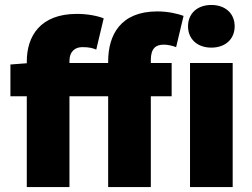

<svg xmlns="http://www.w3.org/2000/svg" viewBox="-20 -754 1016 774"><path d="M416 0H588V-366H672V-500H588V-512C588 -559 608 -574 640 -574C656 -574 674 -570 690 -564L720 -690C698 -698 660 -708 614 -708C466 -708 416 -613 416 -506V-500H260V-508C260 -548 284 -564 312 -564C340 -564 354 -560 368 -554L398 -680C376 -689 336 -698 290 -698C142 -698 88 -608 88 -506V-499L22 -494V-366H88V0H260V-366H416ZM746 0H918V-500H746ZM832 -562C888 -562 926 -596 926 -648C926 -700 888 -734 832 -734C776 -734 738 -700 738 -648C738 -596 776 -562 832 -562Z"/></svg>

Font: Source Sans Pro Black
Style: Regular
Weight: 900
Designer: Paul D. Hunt
Foundry: Adobe Systems Incorporated
Version: Version 3.006;hotconv 1.0.111;makeotfexe 2.5.65597